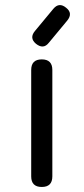

<svg xmlns="http://www.w3.org/2000/svg" viewBox="-20 -743 332 763"><path d="M123 -569C142.5 -553.5 159.5 -554.5 174 -573C174 -573 247 -661 247 -661C247 -661 247 -661 247 -661C263 -680.5 261.5 -697.5 243 -712C243 -712 243 -712 243 -712C224.5 -727.5 207.5 -726.5 192 -708C192 -708 119 -620 119 -620C119 -620 119 -620 119 -620C103.5 -601.5 104.5 -584.5 123 -569C123 -569 123 -569 123 -569ZM146 0C174 0 188 -14 188 -42C188 -42 188 -465 188 -465C188 -465 188 -465 188 -465C188 -493 174 -507 146 -507C146 -507 146 -507 146 -507C118 -507 104 -493 104 -465C104 -465 104 -42 104 -42C104 -42 104 -42 104 -42C104 -14 118 0 146 0C146 0 146 0 146 0Z"/></svg>

Font: Jura-Fortis-Bold
Style: Bold
Weight: 500
Designer: Daniel Johnson, Alexei Vanyashin, Mirko Velimirovic
Foundry: Daniel Johnson
Version: ""